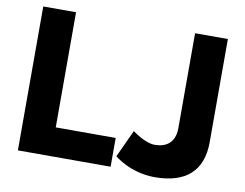

<svg xmlns="http://www.w3.org/2000/svg" viewBox="-87 -947 1385 1084"><g transform="rotate(10 605.5 -405.0)"><path d="M1134.7 -825H946.7V-281C946.7 -198 897.1 -165 831.8 -165C773.7 -165 702.3 -221 702.3 -221L629.7 -64C629.7 -64 720.4 15 863.2 15C1042.7 15 1134.7 -71 1134.7 -233ZM264.3 -825H76.3V0H607.9V-165H264.3Z"/></g></svg>

Font: Hussar
Style: BdSuprExt
Weight: 700
Foundry: Cannot Into Space Fonts
Version: Version 2.00